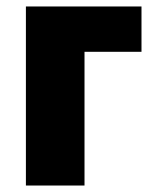

<svg xmlns="http://www.w3.org/2000/svg" viewBox="-20 -573 469 593"><path d="M60 0V-553H417V-413H241V0Z"/></svg>

Font: Noto Sans SemiCondensed Black
Style: Regular
Weight: 900
Width: 4
Designer: Monotype Design Team
Foundry: Monotype Imaging Inc.
Version: Version 2.013; ttfautohint (v1.8.4.7-5d5b)